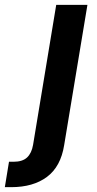

<svg xmlns="http://www.w3.org/2000/svg" viewBox="-120 -566 401 790"><path d="M111.3 -545.9H239.7L144 31.2Q129.9 119.6 73.2 161.9Q16.6 204.1 -74.2 204.1H-100.1L-83 99.6H-64.5Q-27.3 99.6 -8.5 81.8Q10.3 64 16.1 29.8Z"/></svg>

Font: Inter Semi Bold
Style: Italic
Weight: 600
Italic angle: -9.39999°
Designer: Rasmus Andersson
Foundry: rsms
Version: Version 4.000;git-3c8e0fc